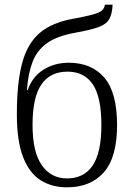

<svg xmlns="http://www.w3.org/2000/svg" viewBox="-20 -790 564 820"><path d="M266 10Q201 10 153 -20.5Q105 -51 78.5 -119.5Q52 -188 52 -301Q52 -438 75 -522Q98 -606 150.5 -650Q203 -694 293 -710Q348 -720 376.5 -728Q405 -736 415.5 -745.5Q426 -755 428 -770H461Q459 -731 447 -709Q435 -687 401.5 -674.5Q368 -662 300 -650Q223 -636 180.5 -605.5Q138 -575 119 -525.5Q100 -476 95 -405H98Q118 -462 165 -492Q212 -522 274 -522Q371 -522 425.5 -458.5Q480 -395 480 -256Q480 -118 423.5 -54Q367 10 266 10ZM266 -28Q339 -28 376 -83.5Q413 -139 413 -256Q413 -375 376.5 -429.5Q340 -484 268 -484Q195 -484 157 -429.5Q119 -375 119 -256Q119 -141 158.5 -84.5Q198 -28 266 -28Z"/></svg>

Font: Noto Serif SemiCondensed Light
Style: Regular
Weight: 300
Width: 4
Designer: Monotype Design Team
Foundry: Monotype Imaging Inc.
Version: Version 2.013